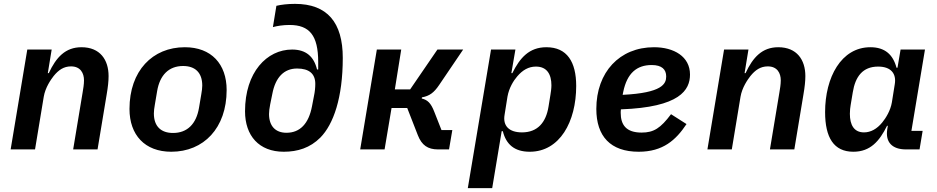

<svg xmlns="http://www.w3.org/2000/svg" viewBox="-20 -772 4840 992"><path d="M161 0 206 -272C214 -320 243 -361 257 -379C282 -410 309 -429 347 -429C396 -429 414 -394 414 -357C414 -336 410 -313 407 -295L358 0H484L531 -283C538 -324 541 -353 541 -379C541 -463 497 -528 401 -528C318 -528 270 -476 232 -394H227L247 -516H121L35 0Z M865 12C1032 12 1151 -110 1151 -307C1151 -441 1072 -528 935 -528C768 -528 649 -406 649 -209C649 -75 728 12 865 12ZM874 -85C813 -85 775 -118 775 -186C775 -198 777 -215 780 -231L792 -302C806 -384 852 -431 926 -431C987 -431 1025 -398 1025 -330C1025 -318 1023 -301 1020 -285L1008 -214C994 -132 948 -85 874 -85Z M1446 12C1518 12 1582 -8 1635 -61C1703 -130 1751 -267 1751 -473C1751 -656 1671 -752 1504 -752C1467 -752 1433 -748 1408 -742L1390 -632C1412 -638 1442 -643 1476 -643C1579 -643 1624 -589 1624 -452V-413H1618C1602 -480 1561 -516 1489 -516C1359 -516 1246 -399 1246 -197C1246 -71 1318 12 1446 12ZM1460 -86C1403 -86 1370 -121 1370 -183C1370 -196 1372 -212 1376 -233L1387 -287C1403 -372 1447 -418 1515 -418C1577 -418 1609 -391 1609 -339C1609 -320 1607 -298 1602 -275L1592 -223C1575 -133 1530 -86 1460 -86Z M1841 0H1967L2003 -214H2084L2139 -73C2159 -22 2190 0 2243 0H2300L2317 -100H2261L2224 -194C2206 -241 2188 -256 2159 -263L2160 -269C2199 -276 2222 -293 2249 -333L2373 -516H2240L2099 -310H2020L2053 -516H1927Z M2397 200H2523L2572 -94H2578C2595 -26 2638 12 2717 12C2872 12 2957 -143 2957 -328C2957 -452 2910 -528 2803 -528C2714 -528 2666 -473 2627 -394H2622L2643 -516H2517ZM2677 -88C2610 -88 2577 -122 2587 -179L2602 -273C2610 -318 2633 -355 2652 -377C2680 -410 2711 -428 2749 -428C2806 -428 2829 -388 2829 -331C2829 -315 2826 -295 2824 -283L2814 -221C2801 -140 2758 -88 2677 -88Z M3280 12C3405 12 3472 -48 3527 -131L3447 -182C3393 -110 3358 -87 3295 -87C3214 -87 3187 -128 3187 -189C3187 -193 3187 -199 3188 -207C3493 -218 3545 -307 3545 -387C3545 -480 3462 -528 3359 -528C3181 -528 3061 -399 3061 -209C3061 -68 3134 12 3280 12ZM3347 -436C3400 -436 3422 -413 3422 -377C3422 -339 3402 -292 3197 -282L3200 -297C3220 -395 3271 -436 3347 -436Z M3761 0 3806 -272C3814 -320 3843 -361 3857 -379C3882 -410 3909 -429 3947 -429C3996 -429 4014 -394 4014 -357C4014 -336 4010 -313 4007 -295L3958 0H4084L4131 -283C4138 -324 4141 -353 4141 -379C4141 -463 4097 -528 4001 -528C3918 -528 3870 -476 3832 -394H3827L3847 -516H3721L3635 0Z M4389 12C4477 12 4524 -43 4563 -122H4567L4564 -103C4554 -38 4589 0 4661 0H4731L4747 -96H4689L4759 -516H4633L4617 -422H4612C4594 -490 4552 -528 4477 -528C4326 -528 4243 -372 4243 -193C4243 -61 4288 12 4389 12ZM4444 -88C4392 -88 4371 -127 4371 -184C4371 -202 4373 -217 4375 -229L4386 -295C4399 -376 4437 -428 4517 -428C4585 -428 4612 -390 4603 -337L4588 -243C4581 -201 4557 -162 4538 -139C4511 -106 4479 -88 4444 -88Z"/></svg>

Font: IBM Plex Mono SmBld
Style: Italic
Weight: 600
Italic angle: -9.5°
Monospace: yes
Designer: Mike Abbink, Paul van der Laan, Pieter van Rosmalen
Foundry: Bold Monday
Version: Version 2.004